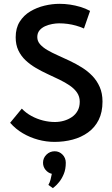

<svg xmlns="http://www.w3.org/2000/svg" viewBox="-20 -730 586 1004"><path d="M233 237 257 254Q256 254 266 246Q276 238 289.5 221.5Q303 205 313.5 180Q324 155 324 121Q324 96 307 78.5Q290 61 266 61Q241 61 223 78.5Q205 96 205 121Q205 142 218 158Q231 174 251 179Q248 194 244.5 208.5Q241 223 233 237ZM419 -581 451 -673Q427 -686 400 -694Q373 -702 346 -706Q319 -710 291 -710Q253 -710 213 -700.5Q173 -691 138.5 -670.5Q104 -650 83 -616.5Q62 -583 62 -535Q62 -496 76 -466.5Q90 -437 114 -414.5Q138 -392 168 -374.5Q198 -357 229.5 -342.5Q261 -328 291 -313.5Q321 -299 345 -282.5Q369 -266 383 -245.5Q397 -225 397 -198Q397 -171 386 -151Q375 -131 356 -118Q337 -105 314 -98.5Q291 -92 267 -92Q236 -92 204.5 -100Q173 -108 144.5 -123.5Q116 -139 94 -162L33 -88Q62 -55 99.5 -33Q137 -11 179.5 0.5Q222 12 265 12Q315 12 360 0Q405 -12 440.5 -37.5Q476 -63 496 -103Q516 -143 516 -199Q516 -242 501.5 -275Q487 -308 463 -333Q439 -358 408.5 -377Q378 -396 345.5 -411.5Q313 -427 282.5 -440.5Q252 -454 228 -468Q204 -482 189.5 -498.5Q175 -515 175 -536Q175 -557 186.5 -571Q198 -585 216 -593Q234 -601 253.5 -604.5Q273 -608 289 -608Q312 -608 334 -605Q356 -602 377.5 -596Q399 -590 419 -581Z"/></svg>

Font: Advent Pro
Style: Regular
Weight: 400
Designer: VivaRado, Andreas Kalpakidis
Foundry: VivaRado, Andreas Kalpakidis
Version: Version 3.000